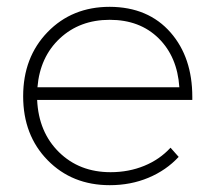

<svg xmlns="http://www.w3.org/2000/svg" viewBox="-20 -542 629 563"><path d="M301.8 -522Q415 -521.5 480.5 -446.3Q543.9 -373.5 543.9 -257.8Q543.9 -253.4 543.9 -249H88.9Q93.3 -154.3 153.1 -95.7Q212.9 -37.1 304.2 -37.1Q357.4 -37.1 402.8 -55.7Q448.2 -74.2 480 -108.9L503.9 -82Q467.3 -42.5 415.3 -20.8Q363.3 1 301.8 1Q191.4 1 119.6 -72.3Q47.9 -145.5 47.9 -259.8Q47.9 -374 119.6 -448Q191.4 -522 301.8 -522ZM89.8 -286.1H505.9Q500 -375.5 445.1 -429.7Q390.1 -483.9 301.8 -483.9Q213.9 -483.9 155.5 -429.4Q97.2 -375 89.8 -286.1Z"/></svg>

Font: Montserrat Ultra Light
Style: Regular
Weight: 200
Designer: Julieta Ulanovsky
Foundry: Julieta Ulanovsky
Version: Version 3.001;PS 003.001;hotconv 1.0.70;makeotf.lib2.5.58329